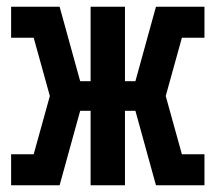

<svg xmlns="http://www.w3.org/2000/svg" viewBox="-20 -550 640 570"><path d="M13 0V-92H80L128 -265L80 -438H13V-530H157L218 -309H249V-530H351V-309H382L443 -530H587V-438H520L472 -265L520 -92H587V0H443L382 -221H351V0H249V-221H218L157 0Z"/></svg>

Font: Iosevka Curly Slab SmBdEx
Style: Regular
Weight: 600
Width: 7
Monospace: yes
Designer: Belleve Invis
Foundry: Belleve Invis
Version: Version 11.1.0; ttfautohint (v1.8.3)